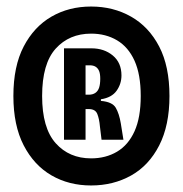

<svg xmlns="http://www.w3.org/2000/svg" viewBox="-20 -733 560 588"><path d="M259 -165Q191 -165 137.5 -196Q84 -227 52.5 -288Q21 -349 21 -439Q21 -530 52.5 -590.5Q84 -651 137.5 -682Q191 -713 259 -713Q327 -713 381.5 -682Q436 -651 467.5 -590.5Q499 -530 499 -439Q499 -349 467.5 -287.5Q436 -226 381.5 -195.5Q327 -165 259 -165ZM259 -248Q304 -248 338.5 -268.5Q373 -289 392 -331Q411 -373 411 -439Q411 -505 392 -547Q373 -589 338.5 -609.5Q304 -630 259 -630Q192 -630 150.5 -584Q109 -538 109 -439Q109 -341 150.5 -294.5Q192 -248 259 -248ZM176 -305V-585H260Q299 -585 325.5 -563Q352 -541 352 -502Q352 -476 337 -455Q322 -434 289 -429V-424Q324 -421 334.5 -403Q345 -385 350 -355L358 -305H291L286 -346Q284 -369 278 -384Q272 -399 252 -399H242V-305ZM242 -443H252Q264 -443 272 -448.5Q280 -454 283.5 -464.5Q287 -475 287 -492Q287 -507 283.5 -515.5Q280 -524 273 -528.5Q266 -533 255 -533H242Z"/></svg>

Font: Bricolage Grotesque 24pt Condensed SemiBold
Style: Regular
Weight: 600
Width: 3
Designer: Mathieu Triay
Foundry: Atelier Triay
Version: Version 1.001;gftools[0.9.33.dev8+g029e19f]